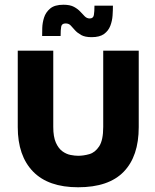

<svg xmlns="http://www.w3.org/2000/svg" viewBox="-20 -777 654 811"><path d="M310 14Q184 14 119.5 -52.5Q55 -119 55 -240V-563H205V-241Q205 -199 216 -174.5Q227 -150 243.5 -138Q260 -126 278 -122.5Q296 -119 310 -119Q333 -119 357.5 -126Q382 -133 399 -159Q416 -185 416 -241V-563H566V-240Q566 -117 502.5 -51.5Q439 14 310 14ZM158 -625Q158 -637 158.5 -658.5Q159 -680 166 -702.5Q173 -725 192 -741Q211 -757 248 -757Q276 -757 292.5 -748Q309 -739 319 -728Q329 -717 338 -708Q347 -699 359 -699Q374 -699 376.5 -713.5Q379 -728 379 -753H457Q457 -734 455.5 -711.5Q454 -689 446 -668Q438 -647 419.5 -633.5Q401 -620 367 -620Q339 -620 323 -629Q307 -638 297 -649Q287 -660 279 -669Q271 -678 257 -678Q241 -678 238.5 -664.5Q236 -651 236 -625Z"/></svg>

Font: Darker Grotesque Light Black
Style: Regular
Weight: 900
Version: Version 1.000;gftools[0.9.28]